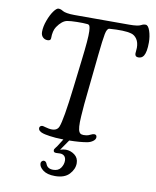

<svg xmlns="http://www.w3.org/2000/svg" viewBox="-100 -796 886 1091"><g transform="rotate(10 343.5 -250.0)"><path d="M292.5 220.2Q247.6 220.2 223.6 201.9Q199.7 183.6 199.7 163.1Q199.7 155.3 205.1 150.4Q210.4 145.5 216.3 145.5Q228 145.5 233.9 160.2Q243.2 187 276.4 187Q306.2 187 320.1 167Q334 147 334 125Q334 107.4 324.5 98.1Q314.9 88.9 299.8 88.9Q295.4 88.9 287.4 89.4Q279.3 89.8 276.4 89.8Q261.2 89.8 261.2 77.1Q261.2 72.8 262.7 69.8Q264.2 66.9 269 60.8Q273.9 54.7 277.3 49.8L304.2 7.3Q253.4 6.3 224.1 1.5Q222.7 1 213.1 -0.5Q203.6 -2 200 -2.7Q196.3 -3.4 188 -5.6Q179.7 -7.8 175.5 -10Q171.4 -12.2 166.5 -15.6Q161.6 -19 159.4 -23.4Q157.2 -27.8 157.2 -33.2Q157.2 -39.6 162.1 -43.7Q167 -47.9 173.8 -47.9Q177.7 -47.9 190.2 -44.2Q202.6 -40.5 211.9 -39.1Q256.8 -31.2 269.5 -60.5Q286.6 -100.6 309.6 -295.4L328.1 -450.7Q336.4 -519 339.8 -560.1Q343.3 -601.1 342.3 -623.8Q341.3 -646.5 337.6 -653.8Q334 -661.1 325.7 -662.1Q301.3 -664.6 264.6 -663.8Q228 -663.1 209 -659.7Q179.2 -654.3 151.9 -614.3Q135.7 -590.3 135.7 -546.9Q135.7 -532.7 116.7 -532.7Q101.1 -532.7 89.8 -543.7Q78.6 -554.7 78.6 -574.2Q78.6 -604.5 91.6 -639.9Q104.5 -675.3 120.8 -697.8Q137.2 -720.2 147.9 -720.2Q156.7 -720.2 164.1 -717Q171.4 -713.9 177.2 -710.2Q183.1 -706.5 200.2 -703.4Q217.3 -700.2 243.2 -700.2H559.1Q585 -700.2 601.6 -702.6Q618.2 -705.1 623.5 -708.3Q628.9 -711.4 635.7 -713.9Q642.6 -716.3 651.4 -716.3Q666.5 -716.3 676.8 -685.8Q687 -655.3 687 -619.1Q687 -564.9 672.9 -542Q662.6 -525.9 642.1 -525.9Q622.6 -525.9 622.6 -545.4Q622.6 -549.8 623.8 -560.8Q625 -571.8 625 -578.1Q625 -608.9 611.8 -628.4Q598.6 -647.9 578.1 -653.3Q539.1 -664.1 452.6 -657.7Q438.5 -656.7 431.9 -623.3Q425.3 -589.8 416 -499.5Q412.6 -465.3 410.6 -446.8L395.5 -301.8Q389.2 -242.7 386.2 -210.9Q383.3 -179.2 380.9 -140.9Q378.4 -102.5 380.1 -81.5Q381.8 -60.5 386.7 -51.3Q391.1 -42 400.4 -39.1Q409.7 -36.1 428.2 -38.6Q439.5 -40 451.7 -46.4Q463.9 -52.7 472.2 -52.7Q486.8 -52.7 486.8 -37.1Q486.8 -24.9 472.9 -14.6Q459 -4.4 440.9 -1Q400.9 6.3 337.9 7.3L295.9 67.9Q313.5 62 328.1 62Q356 62 379.2 79.3Q402.3 96.7 402.3 127.4Q402.3 161.6 375 190.9Q347.7 220.2 292.5 220.2Z"/></g></svg>

Font: Cooper*
Style: Italic
Weight: 400
Italic angle: -7°
Designer: Owen Earl
Foundry: indestructible type*
Version: Version 0.001